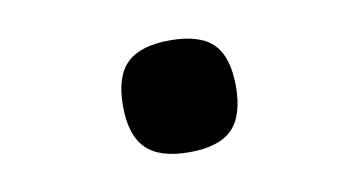

<svg xmlns="http://www.w3.org/2000/svg" viewBox="-37 -474 674 360"><g transform="rotate(-10 300.0 -293.5)"><path d="M192 -294Q192 -350 217.8 -375Q243.5 -400 300 -400Q356.5 -400 381.8 -375Q407 -350 407 -294Q407 -238 381.8 -212.5Q356.5 -187 300 -187Q243.5 -187 217.8 -212.5Q192 -238 192 -294Z"/></g></svg>

Font: JuliaMono Black
Style: Regular
Weight: 900
Monospace: yes
Designer: cormullion
Foundry: corm
Version: Version 0.054; ttfautohint (v1.8.4)